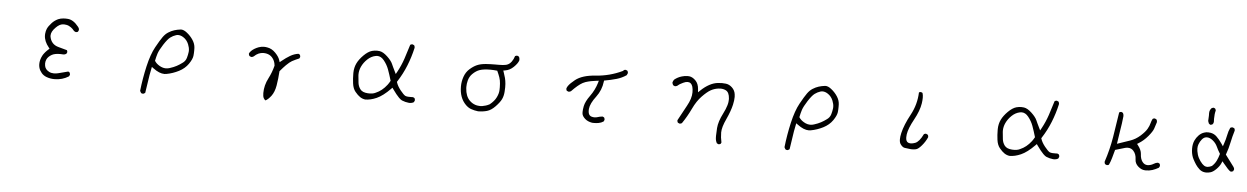

<svg xmlns="http://www.w3.org/2000/svg" viewBox="-32 -1141 11564 1781"><g transform="rotate(5 5750.0 -251.0)"><path d="M665.5 -418.5Q665.5 -419.4 665.5 -421.6Q665.5 -423.8 665.3 -427Q665 -430.2 664.1 -433.3Q663.1 -436.5 661.6 -439.5Q658.7 -445.8 653.3 -451.2Q606.4 -510.7 553.2 -514.2Q542.5 -515.1 533.9 -515.1Q525.4 -515.1 513.7 -514.4Q502 -513.7 488.8 -510.7Q475.6 -507.8 464.8 -502.9Q431.6 -487.3 407.7 -461.4Q378.4 -429.7 367.7 -404.3Q359.4 -384.8 356.9 -358.4Q356.4 -352.1 356.4 -345.7Q356.4 -289.1 401.9 -233.9L409.7 -224.1Q393.1 -209 386.2 -202.4Q379.4 -195.8 373.8 -189.2Q368.2 -182.6 363.3 -176.3Q353.5 -164.1 347.7 -152.3Q327.1 -112.8 327.1 -72.8Q327.1 -54.7 332 -38.6Q338.9 -14.2 357.9 8.3Q376 29.8 404.8 40.5Q439 53.7 479.5 53.7Q552.2 53.7 611.8 16.1L618.7 2.4Q619.1 1 619.1 -0.7Q619.1 -2.4 618.9 -5.1Q618.7 -7.8 617.7 -10.7Q616.2 -16.6 612.8 -22L601.1 -27.8Q556.6 -15.1 510.7 -4.4Q488.8 1 470.2 1Q444.3 1 424.8 -9.3Q389.6 -27.3 382.8 -60.5Q380.4 -71.8 380.4 -82.5Q380.4 -102.1 388.2 -120.6Q400.9 -148.9 435.1 -168Q462.4 -183.1 511.7 -183.1Q523.9 -183.1 531 -182.4Q538.1 -181.6 540.5 -181.6Q556.2 -181.6 568.8 -189.9L575.7 -203.6Q576.2 -205.1 576.2 -206.1Q576.2 -216.8 571.3 -224.1Q527.3 -236.8 493.2 -245.6Q456.5 -254.9 435.5 -278.3Q414.6 -301.8 408.7 -336.9Q408.2 -341.8 408.2 -346.7Q408.2 -383.3 448.7 -423.3Q482.4 -457.5 513.2 -459.5Q518.1 -460 525.9 -460Q533.7 -460 546.1 -457.8Q558.6 -455.6 569.6 -450.4Q580.6 -445.3 589.4 -438.7Q598.1 -432.1 605 -425.8Q614.7 -415.5 622.6 -406.2L637.2 -398.9Q638.7 -398.4 639.6 -398.4Q650.9 -398.4 658.7 -403.8Z M1310.5 116.7Q1311 116.7 1312 116.7Q1321.8 113.3 1329.6 106.4Q1338.9 53.2 1346.4 -4.4Q1354 -62 1366.2 -118.2L1370.1 -138.2L1386.7 -126Q1443.8 -83 1491.7 -83Q1501 -83 1510.3 -85Q1568.8 -95.7 1624.5 -124Q1678.7 -151.9 1710 -197Q1741.2 -242.2 1745.1 -273.4Q1748 -296.9 1748 -323.2Q1748 -335.4 1747.6 -348.1Q1745.6 -386.2 1723.1 -420.4Q1700.2 -456.1 1664.6 -483.9Q1635.3 -507.3 1610.4 -507.3Q1607.4 -507.3 1605 -506.8Q1574.2 -503.4 1546.9 -494.6Q1519.5 -485.8 1492.7 -468.8Q1466.3 -452.1 1444.8 -421.9Q1422.4 -390.6 1384.3 -321.8Q1346.2 -252.9 1319.8 -138.2Q1293.5 -23.4 1280.8 91.8Q1284.7 103.5 1293.5 113.3Q1300.8 116.7 1310.5 116.7ZM1647.9 -199.2H1648.4Q1648.4 -199.2 1647.9 -199.2ZM1647.9 -199.2Q1625 -182.1 1598.9 -168Q1572.8 -153.8 1535.6 -142.1Q1517.6 -136.2 1502 -136.2Q1497.1 -136.2 1490.5 -136.7Q1483.9 -137.2 1473.6 -139.6Q1463.4 -142.1 1454.3 -146.5Q1445.3 -150.9 1438 -155.3Q1411.6 -170.9 1397 -192.9L1394 -197.3Q1401.4 -234.9 1411.6 -266.6Q1422.4 -298.8 1456.5 -352.1Q1491.2 -405.8 1515.6 -424.1Q1540 -442.4 1568.4 -451.2Q1578.1 -454.1 1587.9 -454.1Q1611.3 -454.1 1635.7 -438.5Q1669.9 -417 1686 -377Q1698.7 -345.2 1698.7 -319.3Q1698.7 -313 1698.2 -307.1Q1694.8 -278.8 1686.5 -250.5Q1677.2 -218.3 1647.9 -199.2Z M2390.1 -356.9Q2422.4 -356.9 2446.8 -343.8Q2460.4 -336.4 2470.7 -325.2Q2498 -295.9 2502.4 -250.5V-248Q2485.8 -183.6 2457 -128.4Q2420.9 -59.6 2420.9 13.2Q2420.9 44.9 2429.2 60.1Q2439 76.2 2446.8 79.6Q2471.2 67.4 2498.5 32.2Q2527.3 -6.3 2537.6 -67.4Q2548.3 -131.3 2552.7 -201.7Q2584 -238.8 2606.9 -261.7Q2638.7 -293 2659.7 -304.7Q2692.4 -322.3 2725.6 -335.4L2731.9 -348.1Q2732.4 -349.6 2732.4 -351.1Q2732.4 -352.5 2732.2 -354.5Q2731.9 -356.4 2731.4 -358.6Q2731 -360.8 2730.5 -363.3Q2729 -367.7 2726.6 -371.6L2713.4 -377.9Q2673.8 -372.1 2637.9 -351.1Q2602.1 -330.1 2562 -297.4L2546.9 -285.2L2541 -303.7Q2531.7 -334.5 2497.6 -369.6Q2463.4 -404.8 2420.9 -411.6Q2405.3 -414.6 2391.1 -414.6Q2364.3 -414.6 2340.3 -405.8Q2298.8 -390.1 2273.9 -365.7Q2258.8 -350.6 2255.4 -338.4Q2257.3 -327.1 2262.7 -317.9L2277.8 -311Q2279.3 -310.5 2283 -310.5Q2286.6 -310.5 2292 -312.3Q2297.4 -314 2302.7 -317.9Q2342.8 -356.9 2390.1 -356.9Z M3790.5 -69.3 3760.7 -69.8Q3743.7 -71.3 3734.9 -75.7Q3718.8 -84.5 3689 -121.6Q3659.2 -158.7 3648.4 -192.4L3646.5 -198.2L3649.9 -203.6Q3698.2 -278.3 3730.5 -359.4Q3762.7 -439.9 3781.7 -524.4Q3782.2 -526.9 3782.2 -528.8Q3782.2 -530.8 3782 -533.2Q3781.7 -535.6 3781.2 -538.6Q3779.8 -544.9 3776.4 -550.3L3761.2 -557.1Q3760.3 -557.6 3758.1 -557.6Q3755.9 -557.6 3752.4 -556.6Q3745.6 -555.7 3739.3 -550.8Q3719.7 -485.4 3697.5 -419.2Q3675.3 -353 3641.6 -291.5L3629.4 -269.5Q3606.4 -315.4 3598.9 -332.3Q3591.3 -349.1 3586.4 -359.9Q3573.7 -389.6 3534.4 -426.5Q3495.1 -463.4 3461.9 -468.3Q3449.7 -470.2 3437.5 -470.2Q3414.6 -470.2 3391.1 -463.9Q3355 -453.6 3315.4 -414.3Q3275.9 -375 3256.8 -335.7Q3237.8 -296.4 3236.8 -248.5Q3236.8 -242.7 3236.8 -236.3Q3236.8 -192.9 3242.7 -148.4Q3249 -100.1 3272.5 -71.8Q3296.9 -42 3319.1 -27.3Q3341.3 -12.7 3367.2 -9.3Q3416.5 -9.3 3472.2 -33.7Q3530.3 -59.1 3599.1 -129.4L3609.9 -140.6L3619.1 -127.4Q3653.8 -78.1 3679.2 -52.7Q3696.8 -35.2 3708.5 -30.3Q3740.7 -17.1 3772 -14.2Q3776.4 -13.7 3783 -13.7Q3789.6 -13.7 3799.6 -15.9Q3809.6 -18.1 3819.8 -24.4L3826.7 -39.6Q3827.1 -41 3827.1 -43.2Q3827.1 -45.4 3826.7 -48.8Q3825.7 -56.2 3821.3 -63L3807.6 -69.8Q3796.4 -69.3 3790.5 -69.3ZM3460 -81.1H3460.4Q3460 -81.1 3460 -81.1ZM3428.2 -70.8Q3415.5 -68.8 3404.5 -68.8Q3393.6 -68.8 3385.7 -69.3Q3335.9 -72.3 3315.4 -99.6Q3296.9 -124.5 3292.5 -156.2Q3288.6 -185.1 3285.6 -224.6Q3285.2 -230.5 3285.2 -236.8Q3285.2 -272.9 3301.8 -309.1Q3320.3 -348.6 3353.8 -380.1Q3387.2 -411.6 3427.7 -419.9Q3436 -421.9 3443.8 -421.9Q3479.5 -421.9 3507.3 -387.2Q3538.1 -349.1 3554.2 -304.9Q3570.3 -260.7 3587.4 -202.6Q3575.2 -180.2 3563 -164.1Q3518.1 -105.5 3460 -81.1Q3446.3 -73.7 3428.2 -70.8Z M4420.4 -43Q4405.8 -43.9 4391.6 -48.3Q4359.9 -58.6 4335.9 -82.5Q4296.9 -122.1 4292.5 -194.3Q4292 -201.2 4292 -207.5Q4292 -237.3 4299.8 -267.1Q4309.6 -304.7 4335 -330.1Q4367.7 -362.8 4403.3 -374.5Q4439.9 -386.2 4500.5 -386.2Q4528.3 -386.2 4564.5 -382.3Q4579.6 -349.6 4588.9 -323Q4598.1 -296.4 4600.1 -265.6Q4601.6 -245.6 4601.6 -230.7Q4601.6 -215.8 4601.1 -205.6Q4600.1 -173.3 4582 -136.7Q4564.5 -100.1 4522 -65.9Q4504.4 -56.6 4487.5 -51.3Q4470.7 -45.9 4456.8 -43.9Q4442.9 -42 4434.8 -42Q4426.8 -42 4420.4 -43ZM4573.2 -438H4538.6Q4497.6 -438 4455.6 -435.1Q4404.8 -431.2 4371.6 -416.5Q4338.4 -401.9 4305.2 -372.1Q4272.9 -343.3 4257.3 -298.8Q4241.7 -254.4 4241.7 -207Q4241.7 -101.6 4303.2 -40Q4326.2 -17.1 4352.1 -7.3Q4384.8 4.4 4419.4 8.3Q4464.4 8.3 4503.4 -2.9Q4541 -13.7 4579.1 -53.2Q4617.2 -92.8 4631.8 -123Q4646.5 -152.8 4649.4 -192.4Q4651.4 -216.3 4651.4 -234.4Q4651.4 -252.4 4650.4 -267.1Q4647.9 -297.4 4641.6 -321.8Q4634.8 -346.7 4625.5 -373.5L4620.1 -388.7L4635.7 -391.1Q4680.2 -397.9 4715.3 -432.1Q4750.5 -466.3 4759.8 -494.1Q4760.3 -499 4760.3 -503.9Q4760.3 -519 4753.4 -529.8L4739.7 -536.6Q4738.3 -537.1 4735.1 -537.1Q4731.9 -537.1 4727.1 -535.9Q4722.2 -534.7 4717.3 -531.7Q4709 -502.9 4691.4 -478.5Q4686.5 -471.7 4679.2 -464.6Q4671.9 -457.5 4661.6 -451.7Q4651.4 -445.8 4639.6 -443.4Q4615.7 -438 4573.2 -438Z M5386.2 -69.3Q5386.2 -61 5387.2 -54.2Q5390.1 -31.7 5415.3 -8.5Q5440.4 14.6 5482.9 22Q5491.7 22.5 5500 22.5Q5522 22.5 5542 19Q5566.4 15.1 5588.4 1L5595.2 -13.2Q5595.7 -14.6 5595.7 -15.6Q5595.7 -27.8 5589.8 -36.6L5576.2 -43.9Q5550.8 -42 5529.8 -34.7Q5515.1 -29.8 5500.7 -29.8Q5486.3 -29.8 5472.2 -34.2Q5462.9 -37.1 5456.1 -43.9Q5441.9 -58.1 5441.9 -88.9Q5441.9 -95.7 5442.4 -103.5Q5447.3 -154.3 5500.5 -223.6Q5548.8 -287.6 5558.1 -367.7L5559.6 -377.4Q5623 -388.7 5674.3 -403.3Q5722.2 -417 5764.2 -445.3L5772.9 -463.4Q5773.4 -464.8 5773.4 -468.3Q5773.4 -471.7 5772 -476.8Q5770.5 -481.9 5767.6 -486.8L5753.4 -493.7Q5752 -494.1 5751 -494.1Q5739.7 -494.1 5731.9 -488.8L5729.5 -483.4L5725.6 -481.4Q5607.9 -425.3 5477.5 -416.5Q5353.5 -408.2 5290 -357.9Q5247.6 -324.2 5229.5 -298.3Q5221.2 -285.6 5218.3 -275.9Q5217.8 -273.9 5217.8 -272.5Q5217.8 -261.2 5223.1 -253.4L5237.8 -246.6Q5239.3 -246.1 5240.2 -246.1Q5253.4 -246.1 5262.7 -252.9Q5322.3 -314.9 5363.8 -337.4Q5377 -344.7 5388.7 -348.4Q5400.4 -352.1 5412.8 -355.5Q5425.3 -358.9 5438 -361.3Q5463.9 -366.7 5491.7 -369.6L5511.2 -371.6L5505.9 -352.5Q5485.8 -284.2 5442.4 -224.6Q5401.9 -169.4 5392.6 -124.5Q5386.2 -91.3 5386.2 -69.3Z M6694.3 100.1Q6683.6 52.7 6683.6 7.3Q6683.6 -42 6721.2 -121.6Q6756.8 -198.7 6770.5 -258.8Q6779.8 -300.3 6779.8 -332Q6779.8 -345.2 6777.8 -356.4Q6772.9 -393.1 6746.3 -418.2Q6719.7 -443.4 6688 -447.3Q6670.4 -449.7 6651.9 -449.7Q6633.3 -449.7 6613.8 -447.3Q6575.2 -443.4 6535.2 -421.9Q6495.1 -400.4 6457.5 -364.3L6437 -345.2L6435.1 -373Q6431.6 -424.8 6402.8 -453.6Q6374 -482.4 6344.2 -485.8Q6336.4 -486.8 6328.1 -486.8Q6303.2 -486.8 6274.9 -478.5Q6237.3 -467.8 6206.5 -442.9Q6196.3 -430.7 6192.9 -414.6Q6194.8 -401.4 6202.1 -390.1L6216.3 -383.3Q6217.8 -382.8 6219.5 -382.8Q6221.2 -382.8 6224.1 -383.1Q6227.1 -383.3 6230 -384.3Q6236.3 -386.2 6242.2 -389.6L6243.7 -391.6Q6256.3 -404.3 6292 -420.9Q6315.4 -432.1 6332.5 -432.1Q6368.2 -432.1 6379.9 -392.6Q6386.2 -371.1 6386.2 -340.3Q6386.2 -282.7 6346.2 -211.7Q6306.2 -140.6 6270 -71.3Q6269.5 -70.3 6269.5 -69.3Q6269.5 -57.1 6275.4 -48.3L6289.6 -41.5Q6291 -41 6293.5 -41Q6295.9 -41 6299.3 -41.5Q6306.6 -43 6313.5 -47.4Q6359.4 -114.3 6394.5 -188.5Q6429.7 -262.7 6474.1 -308.1Q6518.1 -353.5 6550.3 -372.1Q6582.5 -390.6 6621.1 -396Q6632.3 -397.5 6642.6 -397.5Q6669.4 -397.5 6691.4 -386.7Q6724.6 -370.6 6728 -311.5Q6728 -307.6 6728 -300Q6728 -292.5 6726.3 -278.8Q6724.6 -265.1 6719.2 -247.6Q6709 -212.9 6687.5 -170.9Q6646.5 -90.8 6642.1 -30.8Q6638.7 13.7 6638.7 42.5Q6638.7 53.7 6639.2 62.5Q6640.6 89.8 6652.8 110.8L6666.5 117.7Q6668 118.2 6671.1 118.2Q6674.3 118.2 6679 116.9Q6683.6 115.7 6688 112.8Z M7310.5 116.7Q7311 116.7 7312 116.7Q7321.8 113.3 7329.6 106.4Q7338.9 53.2 7346.4 -4.4Q7354 -62 7366.2 -118.2L7370.1 -138.2L7386.7 -126Q7443.8 -83 7491.7 -83Q7501 -83 7510.3 -85Q7568.8 -95.7 7624.5 -124Q7678.7 -151.9 7710 -197Q7741.2 -242.2 7745.1 -273.4Q7748 -296.9 7748 -323.2Q7748 -335.4 7747.6 -348.1Q7745.6 -386.2 7723.1 -420.4Q7700.2 -456.1 7664.6 -483.9Q7635.3 -507.3 7610.4 -507.3Q7607.4 -507.3 7605 -506.8Q7574.2 -503.4 7546.9 -494.6Q7519.5 -485.8 7492.7 -468.8Q7466.3 -452.1 7444.8 -421.9Q7422.4 -390.6 7384.3 -321.8Q7346.2 -252.9 7319.8 -138.2Q7293.5 -23.4 7280.8 91.8Q7284.7 103.5 7293.5 113.3Q7300.8 116.7 7310.5 116.7ZM7647.9 -199.2H7648.4Q7648.4 -199.2 7647.9 -199.2ZM7647.9 -199.2Q7625 -182.1 7598.9 -168Q7572.8 -153.8 7535.6 -142.1Q7517.6 -136.2 7502 -136.2Q7497.1 -136.2 7490.5 -136.7Q7483.9 -137.2 7473.6 -139.6Q7463.4 -142.1 7454.3 -146.5Q7445.3 -150.9 7438 -155.3Q7411.6 -170.9 7397 -192.9L7394 -197.3Q7401.4 -234.9 7411.6 -266.6Q7422.4 -298.8 7456.5 -352.1Q7491.2 -405.8 7515.6 -424.1Q7540 -442.4 7568.4 -451.2Q7578.1 -454.1 7587.9 -454.1Q7611.3 -454.1 7635.7 -438.5Q7669.9 -417 7686 -377Q7698.7 -345.2 7698.7 -319.3Q7698.7 -313 7698.2 -307.1Q7694.8 -278.8 7686.5 -250.5Q7677.2 -218.3 7647.9 -199.2Z M8340.8 -74.7Q8340.8 -45.4 8351.6 -29.8Q8371.6 -1 8393.1 1.5Q8420.4 4.4 8447.8 8.3Q8454.1 8.8 8460.4 8.8Q8480.5 8.8 8497.1 4.9Q8519 0 8550 -36.4Q8581.1 -72.8 8599.6 -114.3Q8600.1 -117.7 8600.1 -121.1Q8600.1 -131.3 8594.2 -138.7L8579.6 -146Q8578.1 -146.5 8576.4 -146.5Q8574.7 -146.5 8572.3 -146.2Q8569.8 -146 8567.4 -145Q8562.5 -144 8558.6 -141.1Q8523.4 -68.4 8485.4 -53.7Q8462.4 -44.9 8444.3 -44.9Q8431.2 -44.9 8420.4 -49.3Q8397.9 -59.1 8397.9 -97.7Q8397.9 -109.9 8399.9 -125.5Q8408.2 -181.2 8456.1 -268.1Q8503.9 -355 8514.2 -423.8Q8518.6 -452.1 8518.6 -477.1Q8518.6 -502 8512.2 -521L8499.5 -526.9Q8498 -527.3 8496.6 -527.3Q8486.8 -527.3 8479 -522.9Q8475.1 -410.2 8420.9 -310.5Q8366.7 -210.9 8348.6 -133.3Q8340.8 -99.6 8340.8 -74.7Z M9790.5 -69.3 9760.7 -69.8Q9743.7 -71.3 9734.9 -75.7Q9718.8 -84.5 9689 -121.6Q9659.2 -158.7 9648.4 -192.4L9646.5 -198.2L9649.9 -203.6Q9698.2 -278.3 9730.5 -359.4Q9762.7 -439.9 9781.7 -524.4Q9782.2 -526.9 9782.2 -528.8Q9782.2 -530.8 9782 -533.2Q9781.7 -535.6 9781.2 -538.6Q9779.8 -544.9 9776.4 -550.3L9761.2 -557.1Q9760.3 -557.6 9758.1 -557.6Q9755.9 -557.6 9752.4 -556.6Q9745.6 -555.7 9739.3 -550.8Q9719.7 -485.4 9697.5 -419.2Q9675.3 -353 9641.6 -291.5L9629.4 -269.5Q9606.4 -315.4 9598.9 -332.3Q9591.3 -349.1 9586.4 -359.9Q9573.7 -389.6 9534.4 -426.5Q9495.1 -463.4 9461.9 -468.3Q9449.7 -470.2 9437.5 -470.2Q9414.6 -470.2 9391.1 -463.9Q9355 -453.6 9315.4 -414.3Q9275.9 -375 9256.8 -335.7Q9237.8 -296.4 9236.8 -248.5Q9236.8 -242.7 9236.8 -236.3Q9236.8 -192.9 9242.7 -148.4Q9249 -100.1 9272.5 -71.8Q9296.9 -42 9319.1 -27.3Q9341.3 -12.7 9367.2 -9.3Q9416.5 -9.3 9472.2 -33.7Q9530.3 -59.1 9599.1 -129.4L9609.9 -140.6L9619.1 -127.4Q9653.8 -78.1 9679.2 -52.7Q9696.8 -35.2 9708.5 -30.3Q9740.7 -17.1 9772 -14.2Q9776.4 -13.7 9783 -13.7Q9789.6 -13.7 9799.6 -15.9Q9809.6 -18.1 9819.8 -24.4L9826.7 -39.6Q9827.1 -41 9827.1 -43.2Q9827.1 -45.4 9826.7 -48.8Q9825.7 -56.2 9821.3 -63L9807.6 -69.8Q9796.4 -69.3 9790.5 -69.3ZM9460 -81.1H9460.4Q9460 -81.1 9460 -81.1ZM9428.2 -70.8Q9415.5 -68.8 9404.5 -68.8Q9393.6 -68.8 9385.7 -69.3Q9335.9 -72.3 9315.4 -99.6Q9296.9 -124.5 9292.5 -156.2Q9288.6 -185.1 9285.6 -224.6Q9285.2 -230.5 9285.2 -236.8Q9285.2 -272.9 9301.8 -309.1Q9320.3 -348.6 9353.8 -380.1Q9387.2 -411.6 9427.7 -419.9Q9436 -421.9 9443.8 -421.9Q9479.5 -421.9 9507.3 -387.2Q9538.1 -349.1 9554.2 -304.9Q9570.3 -260.7 9587.4 -202.6Q9575.2 -180.2 9563 -164.1Q9518.1 -105.5 9460 -81.1Q9446.3 -73.7 9428.2 -70.8Z M10639.6 14.6Q10670.4 14.6 10699.2 5.4Q10728 -3.9 10757.3 -21L10764.6 -35.2Q10765.1 -38.6 10765.1 -41.5Q10765.1 -51.8 10759.3 -59.6L10744.6 -66.4Q10724.6 -64.5 10707 -53.2Q10683.1 -38.1 10654.3 -35.6Q10651.9 -35.6 10649.4 -35.6Q10620.1 -35.6 10600.8 -62Q10581.5 -88.4 10579.6 -133.3Q10577.6 -169.9 10545.4 -211.4L10536.1 -223.1L10548.8 -231Q10596.7 -260.3 10634.8 -305.7Q10672.9 -351.1 10682.1 -378.9Q10691.4 -406.7 10701.2 -437.5Q10701.7 -441.4 10701.7 -445.3Q10701.7 -456.1 10695.3 -465.3L10681.2 -472.2Q10679.7 -472.7 10676.5 -472.7Q10673.3 -472.7 10668.7 -471.4Q10664.1 -470.2 10659.7 -466.8Q10649.9 -448.2 10644.5 -426.8Q10638.2 -400.4 10621.6 -371.6Q10605 -342.3 10563.5 -304.7Q10521 -266.6 10470.2 -249L10350.1 -208Q10360.8 -286.1 10370.6 -342.8Q10380.4 -399.4 10386.2 -456.1Q10387.7 -463.9 10387.7 -469.7Q10387.7 -485.8 10380.4 -498.5L10366.7 -505.4Q10365.7 -505.9 10364.7 -505.9Q10353.5 -505.9 10345.2 -499.5Q10328.1 -383.3 10309.1 -267.6Q10289.6 -148.9 10251.5 -34.7Q10251 -32.7 10251 -31.2Q10251 -19.5 10256.8 -10.3L10272 -3.4Q10273.4 -2.9 10274.4 -2.9Q10285.6 -2.9 10293 -8.3Q10307.1 -39.1 10316.4 -72.3L10337.9 -149.9Q10387.7 -166 10429.2 -176.8Q10442.9 -180.2 10455.1 -180.2Q10486.3 -180.2 10506.8 -157.2Q10533.7 -127.4 10534.7 -79.1Q10535.6 -41 10565.9 -14.2Q10596.2 12.7 10628.4 14.2Q10634.3 14.6 10639.6 14.6Z M11176.8 -566.4 11177.2 -542.5Q11177.2 -517.1 11174.8 -492.7L11182.6 -470.7Q11189.9 -462.9 11195.8 -460.4Q11198.7 -459 11201.2 -459L11216.8 -464.4Q11227.1 -474.6 11228 -488.3Q11227.1 -503.4 11227.1 -517.6Q11227.1 -563 11236.3 -595.7L11231.4 -610.4Q11222.7 -619.1 11211.9 -619.6L11196.8 -614.3Q11176.8 -594.2 11176.8 -566.4ZM11207 -67.9Q11203.6 -67.9 11199.2 -67.9Q11194.8 -67.9 11187.5 -69.8Q11171.9 -74.2 11155.3 -91.3Q11133.8 -114.3 11119.1 -142.6Q11104.5 -170.9 11099.1 -206.1Q11097.2 -218.8 11097.2 -230.5Q11097.2 -252 11104 -269.5Q11113.3 -294.9 11130.4 -315.9Q11149.9 -340.3 11177 -340.3Q11204.1 -340.3 11232.9 -316.9Q11260.7 -294.4 11275.9 -261.2Q11289.1 -231.9 11307.1 -203.1L11310.1 -198.2L11308.6 -192.9Q11300.3 -162.6 11286.6 -133.8Q11272.5 -104.5 11246.1 -80.1Q11227.5 -70.3 11207 -67.9ZM11182.6 -387.7Q11164.1 -387.7 11147 -381.8Q11118.7 -372.6 11097.2 -350.1Q11075.7 -327.6 11064 -302.2Q11048.3 -269 11048.3 -225.1Q11048.3 -181.2 11062.5 -144Q11065.9 -135.3 11070.3 -127Q11083.5 -101.6 11098.1 -79.6Q11111.8 -58.6 11134.8 -37.6Q11155.8 -18.6 11186.5 -15.1Q11191.9 -14.6 11197.3 -14.6Q11219.7 -14.6 11239.3 -21Q11262.7 -28.3 11290.8 -56.4Q11318.8 -84.5 11330.6 -111.8L11339.4 -131.8L11353 -114.7Q11403.8 -51.8 11421.9 -43.5Q11423.3 -43 11426.8 -43Q11430.2 -43 11435.3 -44.2Q11440.4 -45.4 11445.8 -48.8L11452.6 -63Q11453.1 -64.5 11453.1 -68.1Q11453.1 -71.8 11451.4 -77.6Q11449.7 -83.5 11445.3 -88.9L11365.2 -196.3L11367.7 -202.6Q11386.7 -254.4 11398.4 -311Q11410.2 -368.7 11427.2 -423.3Q11427.7 -425.3 11427.7 -426.8Q11427.7 -438 11422.4 -445.8L11407.7 -452.6Q11406.2 -453.1 11405.3 -453.1Q11393.1 -453.1 11384.3 -447.3Q11368.7 -415 11361.8 -377.4Q11353.5 -335.4 11339.4 -295.4L11331.1 -270.5L11316.4 -292.5Q11288.6 -333 11263.2 -356.9Q11239.7 -379.4 11207.5 -385.3Q11194.8 -387.7 11182.6 -387.7Z"/></g></svg>

Font: NaikaiFont
Style: ExtraLight
Weight: 200
Version: Version 1.89